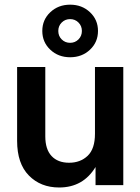

<svg xmlns="http://www.w3.org/2000/svg" viewBox="-20 -808 613 838"><path d="M238.3 10.3Q157.2 10.3 106 -42Q54.7 -94.2 54.7 -193.4V-515.6H177.7V-212.9Q177.7 -156.2 205.1 -127Q232.4 -97.7 281.7 -97.7Q330.6 -97.7 362.5 -127.9Q394.5 -158.2 394.5 -224.1V-515.6H518.1V0H397V-79.1Q342.8 10.3 238.3 10.3ZM286.1 -558.1Q234.4 -558.1 199.5 -591.1Q164.6 -624 164.6 -672.9Q164.6 -721.7 199.5 -754.6Q234.4 -787.6 286.1 -787.6Q337.9 -787.6 372.8 -754.6Q407.7 -721.7 407.7 -672.9Q407.7 -624 372.8 -591.1Q337.9 -558.1 286.1 -558.1ZM286.1 -621.1Q307.6 -621.1 322.5 -636Q337.4 -650.9 337.4 -672.9Q337.4 -694.8 322.5 -709.7Q307.6 -724.6 286.1 -724.6Q264.2 -724.6 249.3 -709.7Q234.4 -694.8 234.4 -672.9Q234.4 -650.9 249.3 -636Q264.2 -621.1 286.1 -621.1Z"/></svg>

Font: Inter Display SemiBold
Style: Regular
Weight: 600
Designer: Rasmus Andersson
Foundry: rsms
Version: Version 4.001;git-9221beed3